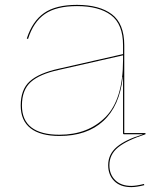

<svg xmlns="http://www.w3.org/2000/svg" viewBox="-20 -551 649 788"><path d="M429 127Q429 165 453 188.5Q477 212 519 212Q539 212 571 204L572 209Q540 217 519 217Q474 217 449 192Q424 167 424 127Q424 82 459.5 52Q495 22 565 1V0H489Q485 0 485 -4V-235H484Q471 -116 404 -54.5Q337 7 224 7Q146 7 105.5 -24.5Q65 -56 65 -118Q65 -184 102.5 -217.5Q140 -251 221 -269L485 -329V-365Q485 -452 435.5 -489Q386 -526 296 -526Q211 -526 164 -493.5Q117 -461 95 -391L90 -393Q113 -464 161 -497.5Q209 -531 296 -531Q388 -531 439 -492.5Q490 -454 490 -365V-5H577V0Q500 25 464.5 54Q429 83 429 127ZM485 -304V-324L221 -264Q143 -247 106.5 -214.5Q70 -182 70 -118Q70 -58 109 -28Q148 2 224 2Q341 2 413 -70.5Q485 -143 485 -304Z"/></svg>

Font: Hepta Slab Hairline
Style: Regular
Weight: 400
Designer: Michael LaGattuta
Foundry: Michael LaGattuta
Version: Version 1.100; ttfautohint (v1.8) -l 8 -r 50 -G 200 -x 14 -D